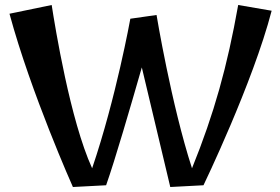

<svg xmlns="http://www.w3.org/2000/svg" viewBox="-20 -735 1123 769"><path d="M934 -715C890 -468 838 -281 749 -61C666 -317 607 -675 607 -675L502 -660C502 -660 445 -343 349 -61C261 -254 201 -625 187 -715L18 -680C104 -362 272 14 272 14L405 7C441 -95 502 -305 548 -465L662 14L795 7C795 7 993 -403 1068 -692Z"/></svg>

Font: Original Surfer
Style: Regular
Weight: 400
Designer: Astigmatic (AOETI)
Foundry: Astigmatic (AOETI)
Version: Version 1.001